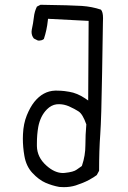

<svg xmlns="http://www.w3.org/2000/svg" viewBox="-20 -793 540 808"><path d="M271.5 -406.7Q249 -410.6 236.6 -411.1Q224.1 -411.6 219.5 -411.6Q214.8 -411.6 211.4 -411.6Q161.1 -409.7 124.5 -364.3Q106.9 -342.3 92.8 -307.6Q78.6 -272.5 76.7 -228Q76.2 -219.2 76.2 -210Q76.2 -173.8 82.5 -137.7Q89.8 -93.8 116.2 -65.4Q143.6 -36.1 171.6 -23.9Q199.7 -11.7 229.5 -6.3Q239.7 -5.4 248.5 -5.4Q275.4 -5.4 298.8 -12.7Q331.5 -23.4 353.8 -35.4Q376 -47.4 387.2 -56.2L397 -74.2Q397 -160.2 401.9 -227.1Q406.7 -294.4 409.7 -485.8Q412.6 -677.7 413.1 -696.3Q413.6 -714.8 413.6 -716.8Q413.6 -742.7 404.8 -752.4Q367.2 -765.1 324.2 -768.1Q281.2 -771 150.4 -772.9L135.3 -765.1Q125 -744.1 122.6 -720.7Q119.6 -694.3 113.8 -668.5Q112.8 -663.6 112.8 -659.2Q112.8 -642.6 122.6 -630.9L139.2 -622.6Q141.1 -622.1 144.8 -622.1Q148.4 -622.1 154.1 -623.5Q159.7 -625 164.6 -628.9Q177.2 -667 181.2 -706.1L182.1 -713.9L353 -705.1L351.1 -370.1L338.4 -378.9Q304.7 -401.4 271.5 -406.7ZM302.7 -79.1 303.2 -79.6Q302.7 -79.6 302.7 -79.1ZM245.1 -64.9Q210 -64.9 175.3 -96.2Q136.2 -130.9 135.3 -178.2Q135.3 -183.6 135.3 -189Q135.3 -227.1 141.1 -259.3Q149.9 -305.2 177.7 -333Q195.8 -351.1 217.8 -354Q223.1 -354.5 229 -354.5Q249 -354.5 270 -345.7Q294.9 -334.5 310.5 -324.2Q328.1 -313 343.3 -269.5Q339.4 -225.1 339.4 -182.6Q339.4 -138.2 325.2 -96.7L324.2 -94.2L302.7 -79.1Q290 -69.3 252.9 -65.4Q249 -64.9 245.1 -64.9Z"/></svg>

Font: NaikaiFont
Style: Light
Weight: 300
Version: Version 1.89